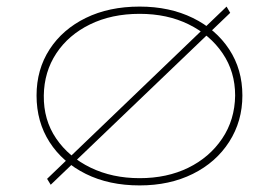

<svg xmlns="http://www.w3.org/2000/svg" viewBox="-20 -553 846 583"><path d="M134 8 123 -10 668 -533 679 -514ZM404 10Q311 10 240.5 -25Q170 -60 130.5 -121.5Q91 -183 91 -263Q91 -342 130.5 -403Q170 -464 240.5 -498.5Q311 -533 404 -533Q495 -533 565.5 -498.5Q636 -464 676 -403Q716 -342 716 -263Q716 -185 676 -122.5Q636 -60 565.5 -25Q495 10 404 10ZM404 -12Q487 -12 551.5 -43.5Q616 -75 654.5 -132Q693 -189 694 -263Q694 -335 656 -391Q618 -447 553 -479Q488 -511 404 -511Q319 -511 253.5 -479Q188 -447 151 -391Q114 -335 113 -263Q112 -189 150.5 -132.5Q189 -76 255 -44Q321 -12 404 -12Z"/></svg>

Font: Lexend Giga Thin
Style: Regular
Weight: 250
Version: Version 1.007